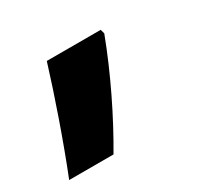

<svg xmlns="http://www.w3.org/2000/svg" viewBox="-123 -214 455 435"><g transform="rotate(-30 104.5 3.5)"><path d="M-52 133H64C107 60 151 -30 183 -115L180 -126H39C16 -51 -20 53 -52 133Z"/></g></svg>

Font: Noto Sans Display SemiCondensed Extra
Style: Italic
Weight: 800
Width: 4
Italic angle: -12°
Designer: Monotype Design Team
Foundry: Monotype Imaging Inc.
Version: Version 1.900